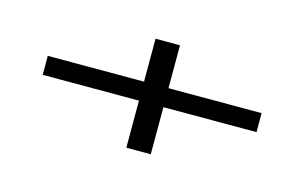

<svg xmlns="http://www.w3.org/2000/svg" viewBox="-62 -670 1123 713"><g transform="rotate(15 500.0 -313.5)"><path d="M460 -104V-285H90V-358H460V-523H554V-358H912V-285H554V-104Z"/></g></svg>

Font: Inconsolata UltraExpanded
Style: Regular
Weight: 400
Width: 9
Monospace: yes
Designer: Raph Levien, Cyreal, Brenton Simpson
Foundry: Raph Levien, Cyreal, Google
Version: Version 3.000; ttfautohint (v1.8.2.53-6de2)